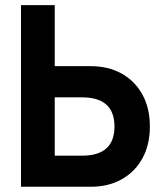

<svg xmlns="http://www.w3.org/2000/svg" viewBox="-20 -713 626 733"><path d="M60.1 0V-693.4H189V-460.4H325.7Q394 -460.4 444.8 -431.9Q495.6 -403.3 523.9 -351.6Q552.2 -299.8 552.2 -230Q552.2 -160.6 523.9 -108.9Q495.6 -57.1 444.8 -28.6Q394 0 325.7 0ZM189 -118.7H293.5Q417 -118.7 417 -230Q417 -341.3 293.5 -341.3H189Z"/></svg>

Font: Cascadia Mono PL
Style: Bold
Weight: 700
Monospace: yes
Designer: Aaron Bell
Foundry: Saja Typeworks
Version: Version 2404.023; ttfautohint (v1.8.4)